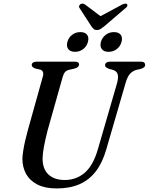

<svg xmlns="http://www.w3.org/2000/svg" viewBox="-20 -1047 836 1080"><path d="M531 -209 638.5 -579.5Q647 -611.5 642 -629.2Q637 -647 615 -654L595.5 -659Q582 -664 576.2 -668.8Q570.5 -673.5 571 -681Q571 -689 578.2 -694.5Q585.5 -700 599.5 -700H773.5Q785 -700 790.8 -695.2Q796.5 -690.5 796.5 -683.5Q796.5 -674 790.8 -668.8Q785 -663.5 770.5 -659L745.5 -653.5Q723.5 -646.5 709.5 -629.8Q695.5 -613 685.5 -577L577.5 -205.5Q556 -131 518.5 -82.5Q481 -34 426.5 -10.5Q372 13 299 13Q233.5 13 190.5 -9Q147.5 -31 126.8 -68.8Q106 -106.5 106 -153.5Q106.5 -173 110.8 -200.2Q115 -227.5 122 -257Q129 -286.5 136 -312.5L220.5 -615Q225.5 -629.5 221.8 -640.8Q218 -652 206 -655.5L179 -661.5Q167.5 -666 163 -670.5Q158.5 -675 158.5 -682.5Q158.5 -690 165.8 -695Q173 -700 185.5 -700H401.5Q425 -700 425 -684.5Q424.5 -677 418.5 -670.8Q412.5 -664.5 398.5 -661L367 -654Q353.5 -650.5 345.8 -641.5Q338 -632.5 332.5 -614L247.5 -312.5Q233.5 -258 226.8 -220.2Q220 -182.5 219.5 -156Q219.5 -96 252.8 -65.2Q286 -34.5 344 -34.5Q409 -34.5 456.8 -75.5Q504.5 -116.5 531 -209ZM402 -755.5Q375.5 -755.5 364 -770.8Q352.5 -786 359 -811Q365.5 -836 385.8 -851.2Q406 -866.5 432 -866.5Q458.5 -866.5 470 -851.2Q481.5 -836 474.5 -811Q468 -786.5 448 -771Q428 -755.5 402 -755.5ZM590.5 -755.5Q564.5 -755.5 552.8 -770.8Q541 -786 547.5 -811Q554.5 -835.5 574.5 -851Q594.5 -866.5 620.5 -866.5Q647.5 -866.5 659 -851.2Q670.5 -836 663.5 -811Q657 -786.5 637 -771Q617 -755.5 590.5 -755.5ZM562 -943.5 459 -1021Q445 -1031 432.5 -1023.5Q427.5 -1020 425.2 -1013.8Q423 -1007.5 428 -1001L494 -899Q501 -889.5 507.2 -883.8Q513.5 -878 525 -878Q536.5 -878 545.5 -883.8Q554.5 -889.5 566.5 -899L685.5 -1001Q694.5 -1007.5 696.2 -1013.8Q698 -1020 694.5 -1023.5Q690.5 -1027.5 683.2 -1026.5Q676 -1025.5 666.5 -1021L522 -943.5Z"/></svg>

Font: Fraunces
Style: Italic
Weight: 400
Italic angle: -16°
Version: Version 1.000;[b76b70a41]